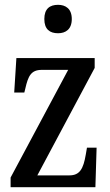

<svg xmlns="http://www.w3.org/2000/svg" viewBox="-20 -777 455 797"><path d="M221 -639C252 -639 278 -655 278 -698C278 -741 252 -757 221 -757C187 -757 164 -741 164 -698C164 -655 187 -639 221 -639ZM24 0H376L381 -164H341L336 -135C326 -76 311 -49 268 -49H135L373 -495V-536H48L39 -393H81L85 -409C97 -462 109 -487 154 -487H263L24 -40Z"/></svg>

Font: Noto Serif Tamil ExtraCondensed Medium
Style: Italic
Weight: 500
Width: 2
Italic angle: -12°
Designer: Indian Type Foundry, Tom Grace, and the Monotype Design Team
Foundry: Monotype Imaging Inc.
Version: Version 2.003